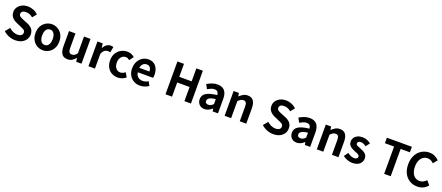

<svg xmlns="http://www.w3.org/2000/svg" viewBox="134 -2408 9391 4077"><g transform="rotate(20 4830.0 -370.0)"><path d="M312 14Q238 14 167 -14Q96 -42 42 -94L127 -196Q166 -159 216 -136.5Q266 -114 315 -114Q373 -114 403 -137Q433 -160 433 -199Q433 -227 419 -243.5Q405 -260 379.5 -272.5Q354 -285 321 -299L223 -342Q186 -357 151 -383Q116 -409 94 -447.5Q72 -486 72 -540Q72 -600 105 -648.5Q138 -697 195.5 -725.5Q253 -754 328 -754Q393 -754 454.5 -729Q516 -704 561 -658L486 -566Q451 -595 413 -611Q375 -627 328 -627Q279 -627 251 -606.5Q223 -586 223 -549Q223 -523 238.5 -506Q254 -489 280.5 -476.5Q307 -464 338 -451L435 -412Q503 -384 543.5 -337Q584 -290 584 -210Q584 -150 551.5 -99Q519 -48 458.5 -17Q398 14 312 14Z M937 14Q867 14 805.5 -20.5Q744 -55 706 -121Q668 -187 668 -280Q668 -373 706 -438.5Q744 -504 805.5 -539Q867 -574 937 -574Q1007 -574 1068.5 -539Q1130 -504 1168 -438.5Q1206 -373 1206 -280Q1206 -187 1168 -121Q1130 -55 1068.5 -20.5Q1007 14 937 14ZM937 -106Q994 -106 1025 -153.5Q1056 -201 1056 -280Q1056 -359 1025 -406.5Q994 -454 937 -454Q879 -454 848.5 -406.5Q818 -359 818 -280Q818 -201 848.5 -153.5Q879 -106 937 -106Z M1496 14Q1405 14 1364 -45.5Q1323 -105 1323 -211V-560H1469V-229Q1469 -164 1488.5 -138Q1508 -112 1549 -112Q1583 -112 1608.5 -128.5Q1634 -145 1662 -182V-560H1809V0H1689L1678 -81H1674Q1638 -38 1596 -12Q1554 14 1496 14Z M1966 0V-560H2086L2097 -461H2100Q2131 -516 2173.5 -545Q2216 -574 2259 -574Q2282 -574 2297 -570.5Q2312 -567 2324 -562L2300 -435Q2285 -440 2271.5 -442Q2258 -444 2240 -444Q2208 -444 2172.5 -419.5Q2137 -395 2113 -334V0Z M2628 14Q2551 14 2489 -20.5Q2427 -55 2391 -121Q2355 -187 2355 -280Q2355 -373 2395 -438.5Q2435 -504 2500 -539Q2565 -574 2641 -574Q2693 -574 2733 -556.5Q2773 -539 2804 -511L2734 -418Q2713 -435 2692.5 -444.5Q2672 -454 2649 -454Q2585 -454 2545 -406.5Q2505 -359 2505 -280Q2505 -201 2544 -153.5Q2583 -106 2644 -106Q2675 -106 2702.5 -119Q2730 -132 2753 -151L2811 -54Q2771 -19 2723 -2.5Q2675 14 2628 14Z M3131 14Q3053 14 2989.5 -21Q2926 -56 2889 -122Q2852 -188 2852 -280Q2852 -348 2874 -402Q2896 -456 2933 -494.5Q2970 -533 3016.5 -553.5Q3063 -574 3113 -574Q3190 -574 3242 -539.5Q3294 -505 3320.5 -444.5Q3347 -384 3347 -306Q3347 -263 3340 -238H2995Q3004 -170 3046 -135Q3088 -100 3151 -100Q3185 -100 3215 -109.5Q3245 -119 3276 -138L3326 -48Q3285 -20 3234 -3Q3183 14 3131 14ZM2992 -337H3221Q3221 -393 3195.5 -426.5Q3170 -460 3115 -460Q3071 -460 3036 -429Q3001 -398 2992 -337Z M3707 0V-741H3855V-448H4135V-741H4282V0H4135V-320H3855V0Z M4589 14Q4539 14 4502 -7.5Q4465 -29 4444.5 -67Q4424 -105 4424 -153Q4424 -242 4500.5 -291.5Q4577 -341 4746 -359Q4745 -400 4724 -428Q4703 -456 4651 -456Q4612 -456 4574 -440.5Q4536 -425 4497 -402L4445 -500Q4494 -530 4553 -552Q4612 -574 4678 -574Q4785 -574 4839 -511.5Q4893 -449 4893 -327V0H4773L4763 -60H4758Q4722 -28 4680 -7Q4638 14 4589 14ZM4638 -101Q4670 -101 4695 -115.5Q4720 -130 4746 -156V-268Q4643 -256 4603.5 -229Q4564 -202 4564 -164Q4564 -131 4585 -116Q4606 -101 4638 -101Z M5043 0V-560H5163L5174 -486H5177Q5214 -522 5258 -548Q5302 -574 5359 -574Q5450 -574 5491 -514.5Q5532 -455 5532 -349V0H5385V-331Q5385 -396 5366 -422Q5347 -448 5306 -448Q5272 -448 5246.5 -432Q5221 -416 5190 -385V0Z M6144 14Q6070 14 5999 -14Q5928 -42 5874 -94L5959 -196Q5998 -159 6048 -136.5Q6098 -114 6147 -114Q6205 -114 6235 -137Q6265 -160 6265 -199Q6265 -227 6251 -243.5Q6237 -260 6211.5 -272.5Q6186 -285 6153 -299L6055 -342Q6018 -357 5983 -383Q5948 -409 5926 -447.5Q5904 -486 5904 -540Q5904 -600 5937 -648.5Q5970 -697 6027.5 -725.5Q6085 -754 6160 -754Q6225 -754 6286.5 -729Q6348 -704 6393 -658L6318 -566Q6283 -595 6245 -611Q6207 -627 6160 -627Q6111 -627 6083 -606.5Q6055 -586 6055 -549Q6055 -523 6070.5 -506Q6086 -489 6112.5 -476.5Q6139 -464 6170 -451L6267 -412Q6335 -384 6375.5 -337Q6416 -290 6416 -210Q6416 -150 6383.5 -99Q6351 -48 6290.5 -17Q6230 14 6144 14Z M6672 14Q6622 14 6585 -7.5Q6548 -29 6527.5 -67Q6507 -105 6507 -153Q6507 -242 6583.5 -291.5Q6660 -341 6829 -359Q6828 -400 6807 -428Q6786 -456 6734 -456Q6695 -456 6657 -440.5Q6619 -425 6580 -402L6528 -500Q6577 -530 6636 -552Q6695 -574 6761 -574Q6868 -574 6922 -511.5Q6976 -449 6976 -327V0H6856L6846 -60H6841Q6805 -28 6763 -7Q6721 14 6672 14ZM6721 -101Q6753 -101 6778 -115.5Q6803 -130 6829 -156V-268Q6726 -256 6686.5 -229Q6647 -202 6647 -164Q6647 -131 6668 -116Q6689 -101 6721 -101Z M7126 0V-560H7246L7257 -486H7260Q7297 -522 7341 -548Q7385 -574 7442 -574Q7533 -574 7574 -514.5Q7615 -455 7615 -349V0H7468V-331Q7468 -396 7449 -422Q7430 -448 7389 -448Q7355 -448 7329.5 -432Q7304 -416 7273 -385V0Z M7927 14Q7871 14 7813.5 -8Q7756 -30 7714 -64L7781 -157Q7819 -129 7855 -112.5Q7891 -96 7931 -96Q7973 -96 7992.5 -112.5Q8012 -129 8012 -155Q8012 -176 7995 -190.5Q7978 -205 7951.5 -216.5Q7925 -228 7895 -239Q7860 -253 7825 -273Q7790 -293 7767.5 -324.5Q7745 -356 7745 -403Q7745 -453 7770.5 -491.5Q7796 -530 7843 -552Q7890 -574 7954 -574Q8015 -574 8062.5 -553Q8110 -532 8144 -505L8078 -416Q8048 -437 8018.5 -450.5Q7989 -464 7958 -464Q7920 -464 7901.5 -449Q7883 -434 7883 -410Q7883 -379 7916 -364Q7949 -349 7994 -332Q8031 -318 8067 -298.5Q8103 -279 8126.5 -247Q8150 -215 8150 -163Q8150 -114 8124.5 -73.5Q8099 -33 8049.5 -9.5Q8000 14 7927 14Z M8648 0V-617H8440V-741H9005V-617H8796V0Z M9396 14Q9303 14 9226.5 -30Q9150 -74 9104 -159Q9058 -244 9058 -367Q9058 -459 9085 -530.5Q9112 -602 9160 -652Q9208 -702 9270 -728Q9332 -754 9402 -754Q9473 -754 9528 -725.5Q9583 -697 9619 -659L9542 -565Q9514 -592 9480.5 -609.5Q9447 -627 9405 -627Q9349 -627 9305 -596.5Q9261 -566 9235.5 -509Q9210 -452 9210 -372Q9210 -251 9262 -182.5Q9314 -114 9402 -114Q9450 -114 9487.5 -134.5Q9525 -155 9554 -187L9633 -95Q9587 -42 9528 -14Q9469 14 9396 14Z"/></g></svg>

Font: Source Han Sans TC
Style: Bold
Weight: 700
Designer: Ryoko NISHIZUKA Ë•øÂ°öÊ∂ºÂ≠ê (kana, bopomofo & ideographs); Paul D. Hunt (Latin, Greek & Cyrillic); Sandoll Communicatio
Foundry: Adobe
Version: Version 2.004;hotconv 1.0.118;makeotfexe 2.5.65603